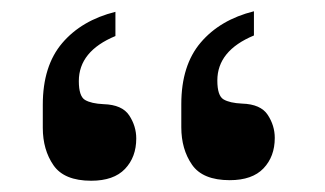

<svg xmlns="http://www.w3.org/2000/svg" viewBox="-20 -807 578 341"><path d="M431 -744Q366 -717 366 -664Q366 -637 377 -630.5Q388 -624 410 -623Q443 -622 455.5 -603Q468 -584 468 -562Q468 -529 448 -508Q428 -487 388 -487Q340 -487 321 -514.5Q302 -542 302 -581V-622Q302 -691 336.5 -731.5Q371 -772 431 -787ZM185 -743Q120 -716 120 -663Q120 -636 131 -629.5Q142 -623 164 -622Q197 -621 209.5 -602Q222 -583 222 -561Q222 -528 202 -507Q182 -486 142 -486Q94 -486 75 -513.5Q56 -541 56 -580V-621Q56 -690 90.5 -730.5Q125 -771 185 -786Z"/></svg>

Font: Be Vietnam
Style: Bold
Weight: 700
Designer: Gabriel Lam
Foundry: TypeRant
Version: Version 4.000